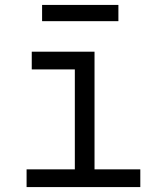

<svg xmlns="http://www.w3.org/2000/svg" viewBox="-20 -760 640 780"><path d="M88 0V-72H284V-478H109V-550H364V-72H550V0ZM151 -674V-740H461V-674Z"/></svg>

Font: Tiny Light
Style: Regular
Weight: 300
Monospace: yes
Designer: Philipp Nurullin, Konstantin Bulenkov
Foundry: JetBrains
Version: Version 2.251; ttfautohint (v1.8.4.7-5d5b)